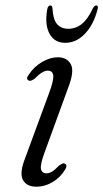

<svg xmlns="http://www.w3.org/2000/svg" viewBox="-20 -676 379 704"><path d="M151 -40.5Q160 -40.5 170.8 -46.8Q181.5 -53 197 -69.5Q203.5 -73.5 208.5 -76Q213.5 -78.5 218.5 -75.5Q228.5 -69.5 218.5 -54Q202.5 -26.5 173.8 -9Q145 8.5 113 8.5Q77.5 8.5 64 -16.5Q50.5 -41.5 72.5 -97L159.5 -333.5Q177.5 -381.5 175.2 -399.2Q173 -417 155 -417Q135.5 -417 107 -387.5Q100.5 -383 95.2 -380.8Q90 -378.5 85.5 -380.5Q73 -387 85.5 -402Q104 -431 133.8 -448.5Q163.5 -466 192 -466Q226 -466 239.8 -440.2Q253.5 -414.5 230 -354.5L143.5 -117Q127 -72.5 130.2 -56.5Q133.5 -40.5 151 -40.5ZM230.5 -570.5Q258 -570.5 280.1 -588.2Q302.3 -606 320.7 -646Q326.5 -656 332.6 -656Q342 -656 337.5 -641Q323.2 -585.5 291.4 -552.2Q259.6 -519 219.4 -519Q179.7 -519 161.6 -552.2Q143.6 -585.5 153 -641Q155.5 -656 164.9 -656Q171.1 -656 172.3 -646Q174.3 -605.5 188.9 -588Q203.5 -570.5 230.5 -570.5Z"/></svg>

Font: Fraunces 9pt Light
Style: Italic
Weight: 300
Italic angle: -16°
Version: Version 1.000;[0bf87f6ff]